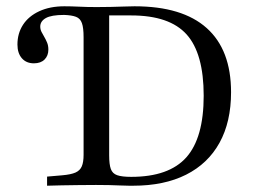

<svg xmlns="http://www.w3.org/2000/svg" viewBox="-20 -591 813 611"><path d="M390.3 0Q378.2 0 362.1 -0.8Q346 -1.6 326.6 -2Q307.3 -2.4 285.5 -2.4Q258.9 -2.4 230.6 -2Q202.4 -1.6 176.2 -1.2Q150 -0.8 129.8 0V-29L177.4 -33.1Q205.6 -35.5 220.2 -41.9Q234.7 -48.4 240.3 -61.7Q246 -75 246 -98.4V-472.6Q246 -502.4 240.7 -517.3Q235.5 -532.3 221.8 -537.5Q208.1 -542.7 183.9 -543.5Q143.5 -543.5 125.8 -533.5Q108.1 -523.4 108.1 -506.5Q108.1 -497.6 112.1 -489.5Q116.1 -481.5 121 -473.4Q125.8 -465.3 129.8 -455.6Q133.9 -446 133.9 -433.1Q133.9 -413.7 121.8 -401.6Q109.7 -389.5 87.9 -389.5Q63.7 -389.5 49.6 -405.6Q35.5 -421.8 35.5 -449.2Q35.5 -484.7 53.2 -512.1Q71 -539.5 104.8 -555.2Q138.7 -571 184.7 -571Q206.5 -571 231 -569.8Q255.6 -568.5 287.1 -568.5H287.9Q310.5 -568.5 332.7 -569Q354.8 -569.4 374.6 -570.2Q394.4 -571 408.1 -571Q560.5 -571 637.9 -501.6Q715.3 -432.3 715.3 -297.6Q715.3 -203.2 678.6 -136.7Q641.9 -70.2 572.2 -35.1Q502.4 0 404 0ZM397.6 -28.2Q517.7 -28.2 573 -90.3Q628.2 -152.4 628.2 -286.3Q628.2 -421 573.8 -481.5Q519.4 -541.9 397.6 -541.9H327.4V-96.8Q327.4 -67.7 332.7 -53.2Q337.9 -38.7 352.8 -33.5Q367.7 -28.2 397.6 -28.2Z"/></svg>

Font: Playfair 5pt SemiExpanded Light
Style: Regular
Weight: 400
Version: Version 2.203